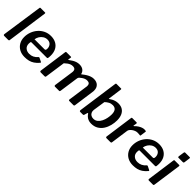

<svg xmlns="http://www.w3.org/2000/svg" viewBox="233 -1933 3134 3134"><g transform="rotate(45 1800.0 -366.0)"><path d="M159 -18Q157 -6 152.5 -3Q148 0 135 0H48Q37 0 32 -6Q27 -12 28 -22L131 -729Q132 -737 134.5 -739.5Q137 -742 144 -742H248Q261 -742 258 -725Z M525 10Q454 10 401.5 -19Q349 -48 319.5 -99.5Q290 -151 290 -219Q290 -281 311.5 -338.5Q333 -396 373 -441.5Q413 -487 468 -513.5Q523 -540 590 -540Q657 -540 707 -513Q757 -486 784.5 -435.5Q812 -385 812 -312Q812 -299 811 -285Q810 -271 808 -256Q807 -248 802 -244Q797 -240 786 -240H435Q425 -240 422 -228.5Q419 -217 419 -196Q419 -141 453.5 -111Q488 -81 542 -81Q585 -81 621 -98.5Q657 -116 689 -153Q694 -158 699 -157.5Q704 -157 710 -154L767 -126Q784 -119 772 -104Q735 -61 697.5 -36Q660 -11 618 -0.5Q576 10 525 10ZM669 -311Q679 -311 686 -319Q693 -327 693 -352Q693 -396 666.5 -427Q640 -458 590 -458Q550 -458 517 -437.5Q484 -417 462.5 -383.5Q441 -350 436 -311Z M888 0Q879 0 874 -6.5Q869 -13 870 -22L939 -517Q941 -525 943.5 -527.5Q946 -530 952 -530H1057Q1064 -530 1065.5 -526.5Q1067 -523 1066 -515L1059 -470Q1058 -458 1067 -465Q1099 -489 1128 -506Q1157 -523 1186 -532Q1215 -541 1246 -541Q1302 -541 1334.5 -515Q1367 -489 1375 -450Q1377 -445 1381.5 -447.5Q1386 -450 1394 -457Q1425 -482 1455.5 -500.5Q1486 -519 1517 -529.5Q1548 -540 1579 -540Q1644 -540 1680 -504.5Q1716 -469 1716 -408Q1716 -401 1716 -393.5Q1716 -386 1714 -378L1664 -17Q1662 -7 1658 -3.5Q1654 0 1643 0H1551Q1530 0 1534 -22L1582 -361Q1584 -367 1584 -374Q1584 -381 1584 -385Q1584 -414 1568.5 -429Q1553 -444 1520 -444Q1496 -444 1473.5 -435Q1451 -426 1432 -412.5Q1413 -399 1397 -385Q1390 -378 1385 -371Q1380 -364 1379 -355L1331 -17Q1329 -7 1325.5 -3.5Q1322 0 1311 0H1219Q1211 0 1206 -6Q1201 -12 1202 -22L1251 -366Q1256 -405 1241 -424.5Q1226 -444 1188 -444Q1164 -444 1142 -436Q1120 -428 1098 -412Q1076 -396 1050 -372L999 -16Q997 -6 993 -3Q989 0 977 0H888Z M1804 0Q1792 0 1787.5 -6.5Q1783 -13 1784 -24L1883 -729Q1885 -737 1888 -739.5Q1891 -742 1897 -742H2003Q2010 -742 2011.5 -736Q2013 -730 2012 -722L1980 -490Q1979 -481 1982 -480.5Q1985 -480 1993 -487Q2009 -499 2031 -511Q2053 -523 2082 -531.5Q2111 -540 2145 -540Q2206 -540 2246 -513.5Q2286 -487 2306 -439.5Q2326 -392 2326 -328Q2326 -269 2311 -209.5Q2296 -150 2264 -100Q2232 -50 2181.5 -20Q2131 10 2061 10Q2022 10 1992.5 -2.5Q1963 -15 1943.5 -34Q1924 -53 1912 -72Q1909 -77 1904 -76Q1899 -75 1896 -64L1882 -17Q1880 -7 1875.5 -3.5Q1871 0 1861 0ZM1935 -178Q1932 -146 1943.5 -122Q1955 -98 1978 -85Q2001 -72 2030 -72Q2075 -72 2106.5 -98Q2138 -124 2157.5 -164Q2177 -204 2186 -249.5Q2195 -295 2195 -334Q2195 -395 2171 -425Q2147 -455 2100 -455Q2060 -455 2026.5 -436.5Q1993 -418 1967 -392Z M2408 0Q2398 0 2393.5 -6.5Q2389 -13 2390 -22L2459 -517Q2461 -525 2463.5 -527.5Q2466 -530 2472 -530H2571Q2578 -530 2581.5 -526Q2585 -522 2584 -511L2576 -462Q2575 -453 2578.5 -452.5Q2582 -452 2588 -458Q2613 -484 2641 -502.5Q2669 -521 2696 -530.5Q2723 -540 2746 -540Q2766 -540 2776.5 -537Q2787 -534 2785 -526L2772 -432Q2771 -423 2769 -420.5Q2767 -418 2762 -419Q2746 -421 2729.5 -422Q2713 -423 2702 -423Q2681 -423 2657.5 -414.5Q2634 -406 2613 -391Q2592 -376 2578 -358Q2564 -340 2562 -322L2519 -16Q2517 -6 2513 -3Q2509 0 2497 0H2408Z M3024 10Q2953 10 2900.5 -19Q2848 -48 2818.5 -99.5Q2789 -151 2789 -219Q2789 -281 2810.5 -338.5Q2832 -396 2872 -441.5Q2912 -487 2967 -513.5Q3022 -540 3089 -540Q3156 -540 3206 -513Q3256 -486 3283.5 -435.5Q3311 -385 3311 -312Q3311 -299 3310 -285Q3309 -271 3307 -256Q3306 -248 3301 -244Q3296 -240 3285 -240H2934Q2924 -240 2921 -228.5Q2918 -217 2918 -196Q2918 -141 2952.5 -111Q2987 -81 3041 -81Q3084 -81 3120 -98.5Q3156 -116 3188 -153Q3193 -158 3198 -157.5Q3203 -157 3209 -154L3266 -126Q3283 -119 3271 -104Q3234 -61 3196.5 -36Q3159 -11 3117 -0.5Q3075 10 3024 10ZM3168 -311Q3178 -311 3185 -319Q3192 -327 3192 -352Q3192 -396 3165.5 -427Q3139 -458 3089 -458Q3049 -458 3016 -437.5Q2983 -417 2961.5 -383.5Q2940 -350 2935 -311Z M3498 -18Q3496 -6 3492 -3Q3488 0 3475 0H3388Q3377 0 3372.5 -6Q3368 -12 3369 -22L3438 -517Q3440 -525 3442.5 -527.5Q3445 -530 3452 -530H3557Q3564 -530 3566.5 -524Q3569 -518 3568 -511ZM3586 -624Q3584 -613 3579 -609Q3574 -605 3561 -605H3465Q3455 -605 3452.5 -612Q3450 -619 3452 -629L3466 -724Q3468 -742 3483 -742H3589Q3595 -742 3598 -735.5Q3601 -729 3599 -721Z"/></g></svg>

Font: Libre Franklin Thin SemiBold
Style: Italic
Weight: 600
Italic angle: -8°
Version: Version 3.000